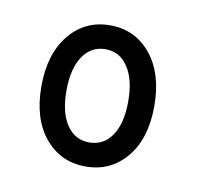

<svg xmlns="http://www.w3.org/2000/svg" viewBox="-44 -751 364 355"><g transform="rotate(10 138.0 -573.5)"><path d="M137 -441Q90 -441 60.5 -476.5Q31 -512 31 -573Q31 -634 60.5 -670Q90 -706 137 -706Q184 -706 213.5 -670Q243 -634 243 -573Q243 -512 213.5 -476.5Q184 -441 137 -441ZM136 -486Q163 -486 178.5 -509Q194 -532 194 -573Q194 -614 178.5 -637.5Q163 -661 136 -661Q109 -661 93.5 -637.5Q78 -614 78 -573Q78 -532 93.5 -509Q109 -486 136 -486Z"/></g></svg>

Font: Asap Condensed VF Beta
Style: Regular
Weight: 400
Designer: Pablo Cosgaya
Foundry: Omnibus-Type
Version: Version 1.008